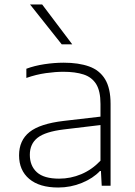

<svg xmlns="http://www.w3.org/2000/svg" viewBox="-20 -828 600 856"><path d="M239.5 8Q156 8 110.5 -30.2Q65 -68.5 65 -135.5Q65 -202 111.5 -239.2Q158 -276.5 264.5 -289L428 -308V-364.5Q428 -422 408.8 -453Q389.5 -484 352.5 -496Q315.5 -508 262.5 -508Q227.5 -508 184.5 -502Q141.5 -496 97.5 -480.5V-521.5Q133.5 -535 178 -541.8Q222.5 -548.5 264 -548.5Q330.5 -548.5 377.2 -531.8Q424 -515 448.5 -474.8Q473 -434.5 473 -364.5V0H433.5L430 -65.5H425.5Q395 -33 345 -12.5Q295 8 239.5 8ZM113 -138Q113 -88.5 144.5 -60Q176 -31.5 243.5 -31.5Q295 -31.5 342.5 -51.5Q390 -71.5 428 -111.5V-270.5L265 -251Q182 -241 147.5 -213.8Q113 -186.5 113 -138ZM255 -630.5 114 -808H168L302 -630.5Z"/></svg>

Font: Encode Sans Expanded ExtraLight
Style: Regular
Weight: 200
Width: 7
Designer: Multiple Designers
Foundry: Impallari Type
Version: Version 3.000; ttfautohint (v1.8.3) -l 8 -r 50 -G 200 -x 14 